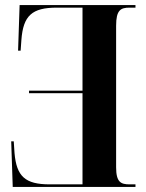

<svg xmlns="http://www.w3.org/2000/svg" viewBox="-20 -734 575 754"><path d="M512 0V-10H489C455 -10 436 -18 436 -77V-633C436 -695 454 -704 489 -704H512V-714H57L51 -535H61L64 -577C71 -673 106 -704 203 -704H304V-378H94V-368H304V-10H175C79 -10 45 -41 37 -133L34 -179H24L30 0Z"/></svg>

Font: Noto Serif Display ExtraCondensed
Style: Bold
Weight: 700
Width: 2
Designer: Monotype Design Team
Foundry: Monotype Imaging Inc.
Version: Version 2.009